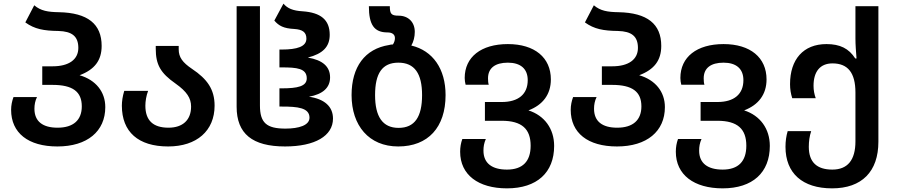

<svg xmlns="http://www.w3.org/2000/svg" viewBox="-20 -794 4923 1054"><path d="M295 10C459 10 558 -73 558 -206C558 -290 506 -355 417 -381C499 -412 538 -462 538 -542C538 -662 462 -724 303 -727C244 -728 204 -734 168 -765L119 -671C170 -634 221 -625 300 -624C375 -622 410 -595 410 -531C410 -467 358 -430 269 -430H212V-328H268C379 -328 429 -291 429 -210C429 -135 383 -93 296 -93C215 -93 169 -127 169 -197C169 -219 173 -241 183 -261H54C46 -239 41 -216 41 -191C41 -64 135 10 295 10Z M903 10C1060 10 1158 -76 1158 -214C1158 -303 1118 -360 1034 -416C982 -451 961 -480 961 -523V-542H835V-527C835 -439 861 -393 944 -335C1006 -291 1029 -255 1029 -209C1029 -135 983 -93 905 -93C819 -93 778 -134 778 -214C778 -238 783 -269 793 -295H662C653 -265 649 -238 649 -214C649 -70 739 10 903 10Z M1545 10C1709 10 1808 -48 1808 -143C1808 -210 1760 -251 1676 -263C1753 -277 1792 -313 1792 -369C1792 -428 1752 -464 1670 -478C1752 -499 1790 -537 1790 -603C1790 -686 1740 -725 1641 -732C1588 -735 1558 -748 1536 -774L1486 -681C1511 -652 1537 -638 1595 -635C1641 -632 1662 -617 1662 -582C1662 -538 1611 -522 1526 -522H1514V-424H1527C1609 -424 1664 -419 1664 -364C1664 -320 1614 -309 1526 -309H1514V-209H1529C1612 -209 1679 -203 1679 -148C1679 -106 1621 -88 1547 -88C1443 -88 1407 -120 1407 -215V-760H1279V-208C1279 -60 1365 10 1545 10Z M2166 10C2330 10 2426 -95 2426 -272C2426 -416 2356 -516 2238 -544C2250 -565 2257 -591 2257 -619C2257 -673 2221 -708 2168 -708C2128 -708 2120 -718 2120 -760H2005C2005 -658 2034 -616 2107 -616C2134 -616 2148 -604 2148 -585C2148 -572 2144 -561 2137 -550C2130 -550 2122 -549 2116 -547C1983 -526 1910 -427 1910 -272C1910 -105 2005 10 2166 10ZM2168 -92C2080 -92 2039 -154 2039 -272C2039 -391 2078 -450 2167 -450C2256 -450 2297 -390 2297 -272C2297 -153 2257 -92 2168 -92Z M2763 240C2928 240 3022 153 3022 7C3022 -87 2969 -160 2881 -188C2960 -218 3004 -276 3004 -358C3004 -478 2915 -552 2768 -552C2621 -552 2531 -481 2531 -366C2531 -354 2533 -340 2536 -329H2663C2660 -338 2659 -350 2659 -364C2659 -421 2699 -450 2768 -450C2837 -450 2877 -417 2877 -354C2877 -277 2826 -234 2734 -234H2642V-131H2734C2845 -131 2893 -86 2893 6C2893 92 2849 137 2763 137C2682 137 2634 103 2634 33C2634 11 2637 -8 2647 -31H2518C2510 -9 2506 14 2506 39C2506 166 2606 240 2763 240Z M3367 10C3531 10 3630 -73 3630 -206C3630 -290 3578 -355 3489 -381C3571 -412 3610 -462 3610 -542C3610 -662 3534 -724 3375 -727C3316 -728 3276 -734 3240 -765L3191 -671C3242 -634 3293 -625 3372 -624C3447 -622 3482 -595 3482 -531C3482 -467 3430 -430 3341 -430H3284V-328H3340C3451 -328 3501 -291 3501 -210C3501 -135 3455 -93 3368 -93C3287 -93 3241 -127 3241 -197C3241 -219 3245 -241 3255 -261H3126C3118 -239 3113 -216 3113 -191C3113 -64 3207 10 3367 10Z M3947 240C4112 240 4206 153 4206 7C4206 -87 4153 -160 4065 -188C4144 -218 4188 -276 4188 -358C4188 -478 4099 -552 3952 -552C3805 -552 3715 -481 3715 -366C3715 -354 3717 -340 3720 -329H3847C3844 -338 3843 -350 3843 -364C3843 -421 3883 -450 3952 -450C4021 -450 4061 -417 4061 -354C4061 -277 4010 -234 3918 -234H3826V-131H3918C4029 -131 4077 -86 4077 6C4077 92 4033 137 3947 137C3866 137 3818 103 3818 33C3818 11 3821 -8 3831 -31H3702C3694 -9 3690 14 3690 39C3690 166 3790 240 3947 240Z M4548 240C4711 240 4802 148 4802 -16V-760H4676V-582C4676 -548 4679 -512 4682 -473H4675C4640 -528 4591 -552 4517 -552C4390 -552 4317 -468 4317 -332C4317 -305 4321 -280 4329 -255H4458C4450 -277 4446 -299 4446 -323C4446 -401 4482 -446 4550 -446C4634 -446 4676 -395 4676 -286V-18C4676 85 4633 137 4549 137C4465 137 4420 97 4420 12C4420 -18 4424 -47 4433 -74H4304C4296 -47 4292 -19 4292 12C4292 157 4385 240 4548 240Z"/></svg>

Font: Noto Sans Georgian Semi
Style: Regular
Weight: 600
Designer: Monotype Design Team
Foundry: Monotype Imaging Inc.
Version: Version 1.901